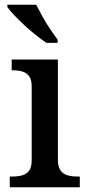

<svg xmlns="http://www.w3.org/2000/svg" viewBox="-20 -786 369 806"><path d="M21 0V-45H34Q56 -45 73.5 -50Q91 -55 102 -69.5Q113 -84 113 -113V-423Q113 -452 102 -466.5Q91 -481 73 -486Q55 -491 34 -491H29V-536H223V-117Q223 -87 233.5 -71.5Q244 -56 262.5 -50.5Q281 -45 302 -45H315V0ZM175 -606Q154 -620 129.5 -639.5Q105 -659 81.5 -681Q58 -703 39 -723Q20 -743 11 -756V-766H132Q143 -744 158 -717Q173 -690 190.5 -664Q208 -638 222 -619V-606Z"/></svg>

Font: Noto Serif Hebrew Medium
Style: Regular
Weight: 500
Version: Version 2.003